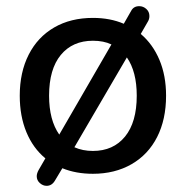

<svg xmlns="http://www.w3.org/2000/svg" viewBox="-20 -554 602 622"><path d="M182 -9 158 31Q148 48 131 48Q119 48 109 39Q99 30 99 17Q99 8 105 -3L127 -41Q87 -74 65.5 -126Q44 -178 44 -244Q44 -320 73 -377Q102 -434 155.5 -465Q209 -496 281 -496Q337 -496 381 -477L405 -519Q413 -534 431 -534Q444 -534 454 -525Q464 -516 464 -502Q464 -492 459 -484L436 -444Q475 -411 496.5 -360Q518 -309 518 -244Q518 -167 489 -110Q460 -53 406 -22Q352 9 281 9Q226 9 182 -9ZM423 -244Q423 -322 391 -368L221 -77Q248 -65 281 -65Q347 -65 385 -111.5Q423 -158 423 -244ZM172 -118 341 -410Q316 -422 281 -422Q215 -422 177 -376Q139 -330 139 -244Q139 -165 172 -118Z"/></svg>

Font: SN Pro
Style: Regular
Weight: 400
Designer: Tobias Whetton
Foundry: Supernotes
Version: Version 1.003